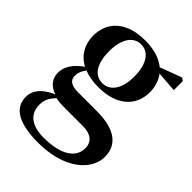

<svg xmlns="http://www.w3.org/2000/svg" viewBox="-228 -672 1051 1051"><g transform="rotate(45 298.0 -146.5)"><path d="M272 -220C209 -220 175 -278 175 -369C175 -464 212 -521 273 -521C333 -521 371 -465 371 -369C371 -278 334 -220 272 -220ZM272 -189C417 -189 492 -265 492 -369C492 -412 479 -450 457 -479L576 -470V-540L559 -551L433 -504C397 -534 344 -552 273 -552C128 -552 53 -476 53 -369C53 -303 83 -248 142 -217C81 -173 60 -132 60 -89C60 -44 85 -12 133 5C63 36 29 78 29 128C29 201 82 259 255 259C455 259 568 159 568 55C568 -31 509 -91 359 -91H213C159 -91 137 -110 137 -143C137 -167 145 -185 162 -208C192 -196 229 -189 272 -189ZM153 15C178 21 202 21 248 21H363C436 21 459 59 459 96C459 170 391 218 255 218C165 218 112 180 112 106C112 68 126 44 153 15Z"/></g></svg>

Font: Noto Serif SC
Style: Bold
Weight: 700
Designer: Ryoko NISHIZUKA 西塚涼子 (kana & ideographs); Frank Grießhammer (Latin, Greek & Cyrillic); Wenlong ZHANG 张文龙 (bopomofo); San
Foundry: Adobe
Version: Version 2.001;hotconv 1.1.0;makeotfexe 2.6.0